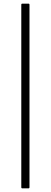

<svg xmlns="http://www.w3.org/2000/svg" viewBox="-20 -850 278 1055"><path d="M103 185Q97 185 97 179V-824Q97 -830 103 -830H136Q142 -830 142 -824V179Q142 185 136 185Z"/></svg>

Font: Sofia Sans ExtraLight
Style: Regular
Weight: 250
Version: Version 4.100-B